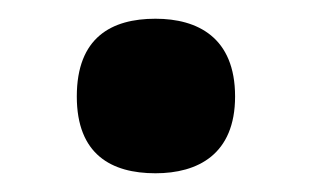

<svg xmlns="http://www.w3.org/2000/svg" viewBox="-20 -177 333 205"><path d="M146 8C191 8 231 -12 231 -74C231 -137 191 -157 146 -157C99 -157 62 -137 62 -74C62 -12 99 8 146 8Z"/></svg>

Font: Noto Serif Lao SemiCondensed ExtraBold
Style: Regular
Weight: 800
Width: 4
Designer: Monotype Design Team
Foundry: Monotype Imaging Inc.
Version: Version 2.003